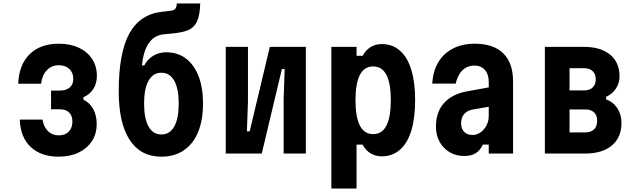

<svg xmlns="http://www.w3.org/2000/svg" viewBox="-20 -878 3640 1098"><path d="M315 18Q215 18 156 -37Q97 -92 93 -194H223Q230 -152 254.5 -128Q279 -104 315 -104Q340 -104 357.5 -113.5Q375 -123 384.5 -141Q394 -159 394 -183Q394 -217 375 -235Q356 -253 322 -253H272V-360H322Q358 -360 378.5 -377.5Q399 -395 399 -426Q399 -451 388.5 -468.5Q378 -486 359.5 -495.5Q341 -505 316 -505Q276 -505 248.5 -477Q221 -449 215 -399H84Q89 -509 150 -568.5Q211 -628 316 -628Q382 -628 431 -605Q480 -582 507 -540.5Q534 -499 534 -444Q534 -401 514 -369.5Q494 -338 457 -322V-308Q493 -291 513 -254.5Q533 -218 533 -169Q533 -112 505.5 -70.5Q478 -29 429.5 -5.5Q381 18 315 18Z M903 18Q784 18 721.5 -78Q659 -174 659 -355Q659 -578 720.5 -688Q782 -798 909 -811L952 -816Q974 -818 982 -827Q990 -836 991 -858H1125Q1123 -791 1107 -756Q1091 -721 1057.5 -706.5Q1024 -692 970 -687L918 -682Q863 -677 831.5 -632Q800 -587 792 -504H805Q824 -540 857 -559.5Q890 -579 931 -579Q996 -579 1043 -543.5Q1090 -508 1115.5 -442.5Q1141 -377 1141 -287Q1141 -191 1113 -123Q1085 -55 1031.5 -18.5Q978 18 903 18ZM903 -109Q951 -109 976.5 -154.5Q1002 -200 1002 -286Q1002 -371 976.5 -416.5Q951 -462 903 -462Q855 -462 829.5 -416.5Q804 -371 804 -286Q804 -200 829.5 -154.5Q855 -109 903 -109Z M1271 0V-610H1398V-296L1392 -127H1408L1523 -610H1729V0H1602V-313L1608 -483H1592L1477 0Z M1875 200V-610H2019V-559H2054Q2071 -591 2099 -608.5Q2127 -626 2163 -626Q2224 -626 2267 -588.5Q2310 -551 2332 -479.5Q2354 -408 2354 -305Q2354 -202 2332 -130.5Q2310 -59 2267 -21.5Q2224 16 2163 16Q2127 16 2098.5 -1.5Q2070 -19 2054 -51H2019V200ZM2114 -111Q2165 -111 2190 -160Q2215 -209 2215 -305Q2215 -401 2190 -449.5Q2165 -498 2114 -498Q2063 -498 2038 -449.5Q2013 -401 2013 -305Q2013 -209 2038 -160Q2063 -111 2114 -111Z M2785 -380V-269L2685 -252Q2652 -246 2634.5 -226Q2617 -206 2617 -173Q2617 -142 2634.5 -124Q2652 -106 2683 -106Q2707 -106 2728 -121Q2749 -136 2762 -160.5Q2775 -185 2775 -215V-410Q2775 -453 2753 -478Q2731 -503 2694 -503Q2666 -503 2644.5 -491Q2623 -479 2608.5 -456Q2594 -433 2586 -400H2452Q2456 -471 2486.5 -522Q2517 -573 2570.5 -600.5Q2624 -628 2695 -628Q2802 -628 2858 -573Q2914 -518 2914 -414V0H2775V-51H2741Q2727 -19 2701.5 -2.5Q2676 14 2634 14Q2588 14 2551.5 -7.5Q2515 -29 2494 -67Q2473 -105 2473 -154Q2473 -237 2519 -288.5Q2565 -340 2652 -356Z M3096 0V-610H3320Q3415 -610 3469 -565.5Q3523 -521 3523 -441Q3523 -402 3502 -371Q3481 -340 3446 -324V-310Q3487 -295 3510.5 -259Q3534 -223 3534 -175Q3534 -92 3479 -46Q3424 0 3328 0ZM3237 -121H3329Q3359 -121 3377 -138Q3395 -155 3395 -187Q3395 -219 3377 -235.5Q3359 -252 3329 -252H3237ZM3237 -361H3321Q3351 -361 3369 -377.5Q3387 -394 3387 -424Q3387 -455 3369 -471.5Q3351 -488 3321 -488H3237Z"/></svg>

Font: Martian Mono Condensed SemiBold
Style: Regular
Weight: 600
Width: 3
Designer: Roman Shamin
Foundry: Evil Martians
Version: Version 1.000